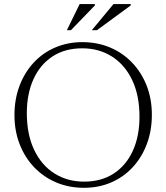

<svg xmlns="http://www.w3.org/2000/svg" viewBox="-20 -886 794 916"><path d="M373 -685Q444.5 -685 505 -659.5Q565.5 -634 610.2 -587.2Q655 -540.5 679.8 -477.2Q704.5 -414 704.5 -338Q704.5 -262.5 680.5 -198.8Q656.5 -135 613 -88Q569.5 -41 510.2 -15.5Q451 10 380.5 10Q309 10 248.5 -15.5Q188 -41 143.2 -87.8Q98.5 -134.5 73.8 -198Q49 -261.5 49 -337Q49 -412.5 73 -476.2Q97 -540 140.5 -587Q184 -634 243.5 -659.5Q303 -685 373 -685ZM381 -19.5Q464 -19.5 523.2 -58.5Q582.5 -97.5 614 -167.2Q645.5 -237 645.5 -328.5Q645.5 -431 610.5 -504.2Q575.5 -577.5 513.8 -616.5Q452 -655.5 372.5 -655.5Q289.5 -655.5 230.2 -616.5Q171 -577.5 139.5 -507.8Q108 -438 108 -346.5Q108 -244.5 143 -171Q178 -97.5 239.8 -58.5Q301.5 -19.5 381 -19.5ZM418 -742 521.5 -866.5H603.5V-860L442.5 -742ZM299 -742 360 -866.5H432.5V-860L318.5 -742Z"/></svg>

Font: Newsreader 24pt Light
Style: Regular
Weight: 300
Designer: Hugues Gentile
Foundry: Production Type
Version: Version 1.003